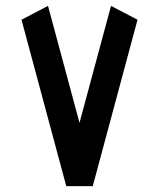

<svg xmlns="http://www.w3.org/2000/svg" viewBox="-20 -632 540 652"><path d="M295 0H205L53 -565L143 -612L250 -215L357 -612L447 -565Z"/></svg>

Font: Reem Kufi Ink
Style: Regular
Weight: 400
Designer: Khaled Hosny
Version: Version 1.7